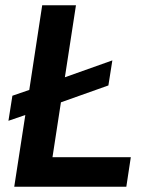

<svg xmlns="http://www.w3.org/2000/svg" viewBox="-20 -708 579 728"><path d="M34 0 76 -272 12 -250 27 -345 91 -367 140 -688H268L226 -415L406 -479L391 -384L211 -320L179 -112H476L459 0Z"/></svg>

Font: Azeri Sans SemiBold
Style: Italic
Weight: 600
Designer: Hector Gatti & Omnibus-Type (original fonts) / Cristiano Sobral (main changes and remastering)
Foundry: Omnibus-Type
Version: Version 0.07;August 21, 2020;FontCreator 13.0.0.2681 64-bit;